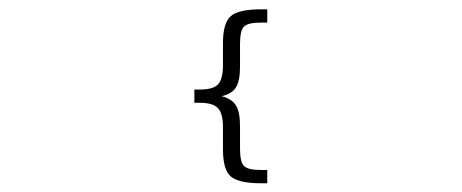

<svg xmlns="http://www.w3.org/2000/svg" viewBox="-20 -603 1017 423"><path d="M568.8 -228.5H554.7Q526.4 -228.5 517.6 -237.3Q508.8 -246.1 508.8 -274.9V-325.2Q508.8 -356.4 499.8 -370.8Q490.7 -385.3 468.3 -391.1Q490.7 -396 499.8 -410.4Q508.8 -424.8 508.8 -456.5V-506.8Q508.8 -535.6 517.6 -544.4Q526.4 -553.2 554.7 -553.2H568.8V-582.5H555.7Q505.4 -582.5 488.3 -567.4Q471.2 -552.2 471.2 -507.8V-459Q471.2 -428.7 460.4 -417.2Q449.7 -405.8 420.9 -405.8H408.2V-376.5H420.9Q449.2 -376.5 460.2 -364.7Q471.2 -353 471.2 -322.8V-273.9Q471.2 -229.5 488.3 -214.4Q505.4 -199.2 555.7 -199.2H568.8Z"/></svg>

Font: BabelStone Maritime
Style: Regular
Weight: 400
Designer: Andrew West
Foundry: BabelStone
Version: Version 0.001;February 23, 2018